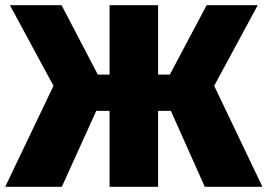

<svg xmlns="http://www.w3.org/2000/svg" viewBox="-35 -716 1026 736"><path d="M786 -387 971 0H750L620 -291H571V0H385V-291H334L202 0H-15L170 -387L3 -696H201L340 -430H385V-696H571V-430H616L757 -696H953Z"/></svg>

Font: FiraGO Heavy
Style: Regular
Weight: 900
Designer: bBox Type
Foundry: bBox Type GmbH
Version: Version 1.001